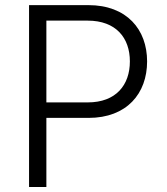

<svg xmlns="http://www.w3.org/2000/svg" viewBox="-20 -748 668 768"><path d="M96.2 0H165.5V-276.4H334C487.3 -276.4 568.4 -374 568.4 -502.4C568.4 -629.9 487.3 -727.5 333.5 -727.5H96.2ZM165.5 -338.4V-665.5H330.6C443.8 -665.5 499.5 -596.7 499.5 -502.4C499.5 -407.7 443.8 -338.4 331.1 -338.4Z"/></svg>

Font: Raveo Light
Style: Regular
Weight: 300
Designer: Jakub Foglar, Rasmus Andersson (Inter)
Foundry: Jakubfoglar.com
Version: Version 1.100;Glyphs 3.2.3 (3260)